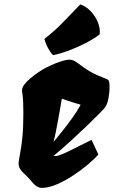

<svg xmlns="http://www.w3.org/2000/svg" viewBox="-20 -866 531 895"><path d="M174.8 9.8Q164.1 9.8 152.8 3.4Q141.6 -2.9 128.9 -18.1Q122.6 -25.4 121.6 -27.1Q120.6 -28.8 112.8 -36.6Q105.5 -44.4 97.4 -52Q89.4 -59.6 86.9 -62Q73.2 -76.2 69.3 -87.6Q65.4 -99.1 67.6 -115.2Q69.8 -131.3 75 -158Q80.1 -184.6 84.5 -228.5Q88.9 -272.5 88.9 -340.3Q88.9 -370.1 87.9 -390.4Q86.9 -410.6 85 -424.3Q83.5 -432.6 83 -438.2Q82.5 -443.8 82.5 -444.3Q82.5 -458 94.2 -472.9Q106 -487.8 122.6 -501.7Q139.2 -515.6 154.8 -526.4Q170.4 -537.1 178.2 -541.5Q193.8 -550.8 217.3 -561.5Q240.7 -572.3 264.9 -580.1Q289.1 -587.9 306.2 -587.9Q313 -587.4 321.5 -584.5Q330.1 -581.5 341.3 -572.8Q374 -547.9 396.2 -534.7Q418.5 -521.5 437.5 -513.7Q456.5 -505.9 478.5 -497.1Q485.4 -494.1 487.8 -488.5Q490.2 -482.9 490.7 -461.9Q491.2 -439.5 486.1 -410.9Q481 -382.3 470.7 -366.7Q467.3 -361.3 443.1 -336.7Q418.9 -312 382.8 -277.3Q346.7 -242.7 306.2 -205.8Q265.6 -168.9 229 -138.7H242.7Q259.8 -142.1 286.1 -154.3Q312.5 -166.5 344 -182.9Q375.5 -199.2 406.7 -213.9L438.5 -146Q421.9 -126.5 390.9 -100.1Q359.9 -73.7 321.8 -48.6Q283.7 -23.4 245.1 -6.8Q206.5 9.8 174.8 9.8ZM229 -203.6Q245.6 -224.1 268.6 -252.4Q291.5 -280.8 314.9 -313Q338.4 -345.2 356 -377.9Q344.7 -380.9 322.3 -387.9Q299.8 -395 268.1 -405.8Q266.1 -393.1 261.7 -367.4Q257.3 -341.8 251.7 -311.3Q246.1 -280.8 240.5 -252.4Q234.9 -224.1 230 -206.1Q230 -206.1 229.5 -205.1Q229 -204.1 229 -203.6ZM227.5 -608.9Q216.8 -618.7 205.1 -639.6Q193.4 -660.6 187 -684.6Q236.8 -723.6 272.7 -761Q308.6 -798.3 354.5 -845.7Q381.8 -835.9 403.1 -813.5Q424.3 -791 436 -762.7Q447.8 -734.4 444.8 -706.1Q421.9 -687.5 383.8 -667.5Q345.7 -647.5 304 -631.6Q262.2 -615.7 227.5 -608.9Z"/></svg>

Font: Fruktur
Style: Italic
Weight: 400
Italic angle: -8°
Designer: Viktoriya Grabowska, Eben Sorkin
Foundry: Viktoriya Grabowska
Version: Version 1.008; ttfautohint (v1.8.4.7-5d5b)